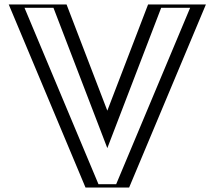

<svg xmlns="http://www.w3.org/2000/svg" viewBox="-20 -845 967 865"><path d="M389.5 0 43.5 -825H255.5L463.5 -283L671.5 -825H883.5L537.5 0ZM399.5 -15 66.1 -810H245.2L463.5 -241.1L681.8 -810H860.9L527.5 -15ZM399.5 -15H527.5L860.9 -810H681.8L463.5 -241.1L245.2 -810H66.1ZM389.5 0H537.5L883.5 -825H671.5L463.5 -283L255.5 -825H43.5ZM423.7 -15 90.3 -810H220.8L463.5 -177.7L706.2 -810H836.7L503.3 -15ZM365.3 0H561.7L907.7 -825H647.2L463.5 -346.4L279.8 -825H19.3Z"/></svg>

Font: Hussar Outliner
Style: Regular
Weight: 700
Foundry: Cannot Into Space Fonts
Version: Version 0.92